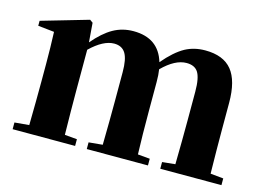

<svg xmlns="http://www.w3.org/2000/svg" viewBox="-80 -711 1185 858"><g transform="rotate(15 512.5 -281.5)"><path d="M33 0V-31L100 -37Q102 -155 102 -238V-321Q102 -395 99 -468L24 -476V-499L241 -562L255 -552L262 -463Q306 -515 348.5 -539Q391 -563 442 -563Q558 -563 589 -459Q637 -516 682 -541Q723 -563 774 -563Q858 -563 897.5 -514.5Q937 -466 937 -364V-238Q937 -151 939 -37L999 -31V0H716V-31L776 -37Q778 -153 778 -238V-373Q778 -437 761 -463Q745 -487 708 -487Q655 -487 596 -428Q600 -404 600 -370V-238Q600 -123 603 -36L659 -31V0H376V-31L440 -37Q442 -153 442 -238V-373Q442 -434 425.5 -460.5Q409 -487 373 -487Q323 -487 263 -429V-238Q263 -154 265 -36L322 -31V0Z"/></g></svg>

Font: GenRyuMin TW H
Style: Regular
Weight: 900
Version: Version 1.501;PS 1;hotconv 16.6.51;makeotf.lib2.5.65220